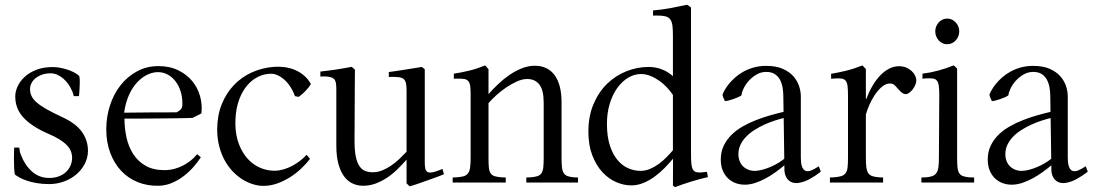

<svg xmlns="http://www.w3.org/2000/svg" viewBox="-20 -754 4517 793"><path d="M284.7 -356.9Q283.7 -361.8 281.2 -369.9Q278.8 -377.9 275.9 -381.8Q271 -394.5 262.2 -406.7Q253.4 -418.9 241.9 -429Q230.5 -439 217 -445.1Q203.6 -451.2 189 -451.2Q169.4 -451.2 153.6 -445.6Q137.7 -439.9 126.7 -430.9Q115.7 -421.9 109.9 -410.2Q104 -398.4 104 -386.2Q104 -370.6 110.4 -357.2Q116.7 -343.8 131.8 -330.6Q147 -317.4 171.9 -303.2Q196.8 -289.1 234.4 -271.5Q293 -245.1 318.6 -209Q344.2 -172.9 343.3 -127.9Q342.3 -99.6 328.9 -75Q315.4 -50.3 293.5 -32.2Q271.5 -14.2 242.9 -3.9Q214.4 6.3 183.6 6.3Q155.8 6.3 132.6 2.4Q109.4 -1.5 91.6 -7.6Q73.7 -13.7 61.3 -20.5Q48.8 -27.3 41.5 -33.2Q39.1 -43.5 38.3 -62Q37.6 -80.6 37.6 -99.1Q37.6 -110.4 37.8 -121.6Q38.1 -132.8 38.6 -144.5H59.6Q60.1 -137.2 62 -127.9Q64 -118.7 66.4 -114.3Q82.5 -71.8 112.3 -45.4Q142.1 -19 183.6 -19Q206.1 -19 223.6 -25.9Q241.2 -32.7 253.2 -44.2Q265.1 -55.7 271.5 -70.8Q277.8 -85.9 277.8 -102.1Q277.8 -116.2 272.9 -128.9Q268.1 -141.6 256.6 -153.8Q245.1 -166 226.1 -178Q207 -189.9 178.2 -202.1Q112.8 -230.5 77.9 -267.3Q43 -304.2 43 -355.5Q43 -375.5 52.5 -396.7Q62 -418 81.3 -436Q100.6 -454.1 129.9 -465.6Q159.2 -477.1 198.2 -477.1Q211.4 -477.1 226.6 -474.4Q241.7 -471.7 256.6 -467Q271.5 -462.4 284.9 -455.6Q298.3 -448.7 307.6 -439.9Q309.6 -429.2 309.6 -415Q309.6 -400.9 308.6 -387.7Q308.1 -380.4 307.6 -372.8Q307.1 -365.2 306.2 -356.9Z M809.6 -104.5Q798.3 -86.9 781 -66.7Q763.7 -46.4 741.7 -29.1Q719.7 -11.7 693.1 0.2Q666.5 12.2 637.2 13.2Q589.8 14.6 549.6 -1.5Q509.3 -17.6 480.5 -48.3Q451.7 -79.1 435.3 -122.8Q418.9 -166.5 418.9 -219.7Q418.9 -271 434.1 -318.1Q449.2 -365.2 477.5 -401.4Q505.9 -437.5 545.7 -459.2Q585.4 -481 634.3 -481Q680.7 -481 715.8 -463.9Q751 -446.8 773.7 -419.4Q796.4 -392.1 806.2 -357.2Q815.9 -322.3 812 -286.1Q803.7 -280.8 793.7 -276.4Q783.7 -272 775.4 -267.1Q763.2 -266.6 742.9 -266.1Q722.7 -265.6 698 -265.4Q673.3 -265.1 646.7 -264.9Q620.1 -264.6 595 -264.4Q569.8 -264.2 548.1 -264.2Q526.4 -264.2 512.2 -264.2H494.1Q494.1 -224.6 502.4 -186.5Q510.7 -148.4 529.8 -118.4Q548.8 -88.4 580.6 -69.8Q612.3 -51.3 659.2 -51.3Q680.7 -51.3 700.4 -56.6Q720.2 -62 737.3 -71Q754.4 -80.1 769 -92Q783.7 -104 794.4 -117.2ZM492.7 -288.6Q601.1 -290 709 -290Q720.7 -295.4 727.1 -302.5Q733.4 -309.6 733.4 -325.2Q733.4 -354 725.6 -377.9Q717.8 -401.9 704.1 -419.2Q690.4 -436.5 672.1 -446.3Q653.8 -456.1 632.8 -456.1Q615.2 -456.1 597.2 -449.2Q579.1 -442.4 562.3 -428.7Q545.4 -415 531.2 -394.8Q517.1 -374.5 507.3 -348.1Q497.1 -320.8 492.7 -288.6Z M1264.2 -406.7Q1254.4 -391.1 1241.2 -377.7Q1228 -364.3 1213.9 -354Q1211.4 -354.5 1206.3 -355.2Q1201.2 -356 1198.2 -356.9Q1193.4 -371.6 1183.3 -388.9Q1173.3 -406.2 1159.2 -420.4Q1145 -434.6 1127 -443.1Q1108.9 -451.7 1087.4 -448.7Q1061 -446.3 1036.4 -431.6Q1011.7 -417 992.7 -390.6Q973.6 -364.3 962.6 -326.7Q951.7 -289.1 952.1 -240.7Q953.1 -194.3 967 -158.2Q981 -122.1 1003.4 -97.7Q1025.9 -73.2 1055.2 -60.8Q1084.5 -48.3 1115.7 -48.8Q1134.3 -49.3 1152.8 -54.9Q1171.4 -60.5 1188.5 -69.8Q1205.6 -79.1 1220.5 -90.8Q1235.4 -102.5 1246.6 -114.7L1260.3 -98.1Q1245.1 -77.6 1223.9 -57.6Q1202.6 -37.6 1177.5 -21.7Q1152.3 -5.9 1124.5 3.9Q1096.7 13.7 1067.9 13.7Q1046.9 13.7 1024.4 6.8Q1002 0 980.7 -13.4Q959.5 -26.9 940.7 -46.6Q921.9 -66.4 907.7 -92.3Q893.6 -118.2 885.3 -150.4Q877 -182.6 877 -220.2Q877.4 -276.9 895.5 -322.5Q913.6 -368.2 945.1 -401.6Q976.6 -435.1 1019.3 -454.6Q1062 -474.1 1111.8 -478Q1132.3 -479.5 1154.1 -476.8Q1175.8 -474.1 1196 -466.1Q1216.3 -458 1234.1 -443.4Q1252 -428.7 1264.2 -406.7Z M1585.9 -456.5Q1594.7 -457.5 1612.8 -460.2Q1630.9 -462.9 1651.1 -466.1Q1671.4 -469.2 1690.7 -472.4Q1710 -475.6 1721.7 -477.5Q1724.1 -476.6 1728.8 -472.7Q1733.4 -468.8 1734.4 -467.8V-100.1V-83Q1734.4 -67.4 1736.6 -57.6Q1738.8 -47.9 1745.6 -43.9Q1752.4 -40 1764.6 -42Q1776.9 -43.9 1796.4 -51.8Q1798.8 -52.7 1802 -54Q1805.2 -55.2 1807.6 -56.2L1813.5 -34.7Q1809.6 -32.7 1798.6 -28.3Q1787.6 -23.9 1773.2 -18.8Q1758.8 -13.7 1742.9 -8.1Q1727.1 -2.4 1712.6 2.7Q1698.2 7.8 1687.3 11.2Q1676.3 14.6 1671.9 15.6L1659.2 3.4V-94.7Q1642.1 -75.2 1622.3 -55.7Q1602.5 -36.1 1580.1 -21Q1557.6 -5.9 1532.5 3.7Q1507.3 13.2 1479.5 13.2Q1455.6 13.2 1435.3 3.4Q1415 -6.3 1400.4 -26.6Q1385.7 -46.9 1377.4 -78.1Q1369.1 -109.4 1369.1 -152.3V-385.3Q1369.1 -401.9 1367.2 -411.9Q1365.2 -421.9 1359.9 -427.5Q1354.5 -433.1 1344.7 -435.5Q1335 -438 1318.8 -438.5Q1315.9 -438 1311 -438Q1306.2 -438 1303.2 -438V-458.5Q1316.4 -460 1334 -462.2Q1351.6 -464.4 1369.6 -467Q1387.7 -469.7 1404.3 -472.7Q1420.9 -475.6 1432.6 -478Q1433.6 -477.5 1435.3 -475.8Q1437 -474.1 1439.2 -472.2Q1441.4 -470.2 1443.4 -468.5Q1445.3 -466.8 1445.8 -466.3Q1445.8 -465.3 1445.8 -453.6Q1445.8 -441.9 1445.6 -423.3Q1445.3 -404.8 1445.3 -380.6Q1445.3 -356.4 1445.1 -331.1Q1444.8 -305.7 1444.8 -280Q1444.8 -254.4 1444.6 -232.9Q1444.3 -211.4 1444.3 -195.3Q1444.3 -179.2 1444.3 -172.4Q1444.3 -132.8 1449.5 -107.7Q1454.6 -82.5 1464.4 -68.1Q1474.1 -53.7 1488 -48.1Q1502 -42.5 1519.5 -42.5Q1539.6 -42.5 1559.3 -50.5Q1579.1 -58.6 1596.9 -71Q1614.7 -83.5 1630.6 -98.6Q1646.5 -113.8 1659.2 -127.4V-378.9Q1659.2 -397.5 1657 -408.9Q1654.8 -420.4 1648.4 -426.5Q1642.1 -432.6 1630.9 -434.6Q1619.6 -436.5 1602.1 -436.5Q1599.6 -436.5 1594.5 -436.3Q1589.4 -436 1585.9 -436Z M2225.6 -328.6Q2225.6 -381.3 2208 -404.5Q2190.4 -427.7 2157.2 -427.7Q2137.7 -427.7 2115.2 -417.7Q2092.8 -407.7 2070.8 -392.8Q2048.8 -377.9 2029.8 -360.6Q2010.7 -343.3 1997.6 -328.1V-104.5Q1997.6 -78.6 1999 -63Q2000.5 -47.4 2006.1 -38.6Q2011.7 -29.8 2022.7 -26.4Q2033.7 -22.9 2053.2 -21.5L2068.8 -21V0H1849.6V-21L1865.2 -21.5Q1883.8 -22.9 1895 -26.1Q1906.2 -29.3 1912.8 -37.8Q1919.4 -46.4 1921.6 -62Q1923.8 -77.6 1923.8 -104V-365.2Q1923.8 -386.7 1921.9 -399.7Q1919.9 -412.6 1913.8 -419.4Q1907.7 -426.3 1896.2 -428Q1884.8 -429.7 1866.2 -429.2L1854.5 -428.7V-449.7Q1886.7 -454.6 1917.7 -462.2Q1948.7 -469.7 1983.4 -483.9L1990.2 -476.6Q1992.7 -473.6 1994.9 -471.2Q1997.1 -468.8 1997.6 -467.8V-365.2Q2015.1 -385.3 2036.9 -406Q2058.6 -426.8 2083.3 -443.8Q2107.9 -460.9 2134.8 -471.7Q2161.6 -482.4 2189 -482.4Q2242.2 -482.4 2270.8 -443.4Q2299.3 -404.3 2299.3 -332V-104Q2299.3 -78.6 2301 -63.2Q2302.7 -47.9 2308.3 -39.1Q2314 -30.3 2324.2 -26.6Q2334.5 -22.9 2351.6 -21.5L2367.2 -21V0H2153.8V-21L2169.9 -21.5Q2188.5 -22.9 2199.5 -26.4Q2210.4 -29.8 2216.3 -38.6Q2222.2 -47.4 2223.9 -62.7Q2225.6 -78.1 2225.6 -103.5Z M2677.2 -689.5V-710.9Q2714.4 -713.9 2750.5 -720.7Q2786.6 -727.5 2817.4 -734.4Q2819.8 -733.4 2825.9 -729.2Q2832 -725.1 2834 -723.1V-117.7Q2834 -92.3 2835.7 -76.4Q2837.4 -60.5 2842.8 -52.5Q2848.1 -44.4 2858.2 -42.5Q2868.2 -40.5 2884.8 -42.5L2899.9 -44.4L2903.8 -22.5Q2888.2 -19 2870.1 -14.2Q2852.1 -9.3 2833.7 -3.7Q2815.4 2 2798.3 7.8Q2781.2 13.7 2767.6 19Q2767.6 18.6 2764.6 16.4Q2761.7 14.2 2759.3 12.2L2759.8 -98.6Q2744.1 -79.6 2724.9 -60.1Q2705.6 -40.5 2683.6 -24.4Q2661.6 -8.3 2637.2 1.7Q2612.8 11.7 2586.9 11.7Q2556.2 11.7 2524.7 -2Q2493.2 -15.6 2467.8 -43.2Q2442.4 -70.8 2426.3 -112.5Q2410.2 -154.3 2410.2 -210Q2410.2 -274.4 2431.4 -324.2Q2452.6 -374 2487.5 -408Q2522.5 -441.9 2567.1 -459.7Q2611.8 -477.5 2659.2 -477.5Q2687 -477.5 2712.9 -467.8Q2738.8 -458 2759.3 -439.5V-606.9Q2759.3 -633.3 2757.1 -649.4Q2754.9 -665.5 2747.8 -674.6Q2740.7 -683.6 2727.5 -686.8Q2714.4 -689.9 2692.4 -689.9ZM2759.3 -361.8Q2749 -377.4 2734.4 -393.1Q2719.7 -408.7 2702.4 -420.9Q2685.1 -433.1 2665.8 -440.7Q2646.5 -448.2 2627.4 -448.2Q2600.6 -448.2 2575.4 -433.6Q2550.3 -418.9 2530.5 -392.1Q2510.7 -365.2 2498.8 -327.1Q2486.8 -289.1 2486.8 -242.2Q2486.8 -190.4 2498.8 -153.6Q2510.7 -116.7 2530.3 -93.3Q2549.8 -69.8 2574.7 -59.1Q2599.6 -48.3 2625.5 -48.3Q2645.5 -48.3 2664.3 -56.2Q2683.1 -64 2700.2 -76.4Q2717.3 -88.9 2732.2 -104Q2747.1 -119.1 2759.3 -133.3Z M2963.9 -362.3Q2966.8 -370.6 2973.4 -382.6Q2980 -394.5 2990.7 -407.7Q3001.5 -420.9 3016.4 -434.1Q3031.2 -447.3 3050.5 -458Q3069.8 -468.8 3093.3 -475.3Q3116.7 -481.9 3144.5 -481.9Q3185.1 -481.9 3212.4 -470Q3239.7 -458 3256.3 -439.5Q3272.9 -420.9 3280.3 -398.7Q3287.6 -376.5 3287.6 -356V-103.5Q3287.6 -81.1 3291.7 -68.1Q3295.9 -55.2 3303.5 -50.3Q3311 -45.4 3322 -47.6Q3333 -49.8 3346.7 -58.1L3361.8 -67.4L3370.1 -44.9Q3348.1 -27.8 3325.7 -15.4Q3303.2 -2.9 3281.2 1Q3269.5 3.4 3258.5 1.2Q3247.6 -1 3239 -7.8Q3230.5 -14.6 3225.1 -26.6Q3219.7 -38.6 3219.7 -55.7V-71.3Q3203.6 -57.6 3184.1 -43.5Q3164.6 -29.3 3143.1 -17.6Q3121.6 -5.9 3099.4 1.5Q3077.1 8.8 3056.2 8.8Q3035.6 8.8 3017.6 2Q2999.5 -4.9 2986.1 -18.1Q2972.7 -31.2 2964.8 -50.5Q2957 -69.8 2957 -95.2Q2957 -127 2969.2 -152.3Q2981.4 -177.7 3001.7 -197.5Q3022 -217.3 3048.3 -232.2Q3074.7 -247.1 3103.5 -258.3Q3132.3 -269.5 3161.6 -277.8Q3190.9 -286.1 3216.3 -292L3215.3 -356Q3215.3 -373.5 3212.4 -391.4Q3209.5 -409.2 3201.9 -423.8Q3194.3 -438.5 3180.4 -447.8Q3166.5 -457 3144.5 -457Q3123.5 -457 3105.2 -446.5Q3086.9 -436 3073.2 -420.9Q3059.6 -405.8 3051.5 -389.2Q3043.5 -372.6 3042.5 -360.4Q3037.6 -356.4 3028.1 -352.3Q3018.6 -348.1 3008.1 -344.5Q2997.6 -340.8 2988.3 -338.6Q2979 -336.4 2974.1 -336.4Q2971.7 -340.8 2968.5 -348.4Q2965.3 -356 2963.9 -362.3ZM3216.8 -266.6Q3199.2 -262.2 3178.2 -255.4Q3157.2 -248.5 3136.5 -239Q3115.7 -229.5 3096.4 -217.3Q3077.1 -205.1 3062.3 -189.9Q3047.4 -174.8 3038.6 -156.7Q3029.8 -138.7 3029.8 -117.7Q3029.8 -101.1 3035.2 -87.9Q3040.5 -74.7 3050 -65.9Q3059.6 -57.1 3072.3 -52.5Q3085 -47.9 3099.6 -48.3Q3113.8 -48.8 3129.9 -53.2Q3146 -57.6 3162.1 -64.5Q3178.2 -71.3 3192.9 -80.1Q3207.5 -88.9 3219.2 -98.1Z M3556.2 -105Q3556.2 -79.6 3558.1 -63.7Q3560.1 -47.9 3565.9 -39.1Q3571.8 -30.3 3582.8 -26.6Q3593.8 -22.9 3612.3 -21.5L3627.4 -21V0H3407.7V-21L3422.9 -21.5Q3442.9 -22.9 3454.6 -26.6Q3466.3 -30.3 3472.7 -39.1Q3479 -47.9 3480.7 -63.5Q3482.4 -79.1 3482.4 -104.5V-357.4Q3482.4 -382.8 3480.7 -397.7Q3479 -412.6 3473.1 -420.2Q3467.3 -427.7 3456.1 -429.4Q3444.8 -431.2 3425.8 -429.7L3412.6 -428.7V-449.2Q3444.8 -454.6 3476.6 -462.4Q3508.3 -470.2 3542 -483.9L3548.3 -477.1L3556.2 -469.2V-345.7H3558.1Q3569.3 -375 3583.7 -399.7Q3598.1 -424.3 3615.2 -442.1Q3632.3 -460 3651.9 -470.2Q3671.4 -480.5 3692.9 -480.5Q3710 -480.5 3723.1 -474.9Q3736.3 -469.2 3745.6 -460.4Q3754.9 -451.7 3759.8 -441.4Q3764.6 -431.2 3764.6 -421.9Q3764.6 -413.6 3760.5 -403.6Q3756.3 -393.6 3749.8 -385Q3743.2 -376.5 3735.4 -370.8Q3727.5 -365.2 3720.2 -365.2Q3713.4 -365.2 3706.8 -369.9Q3700.2 -374.5 3692.9 -382.8Q3684.6 -392.6 3676.5 -400.9Q3668.5 -409.2 3655.8 -409.2Q3638.2 -409.2 3621.8 -395Q3605.5 -380.9 3592.3 -360.8Q3579.1 -340.8 3569.8 -318.8Q3560.5 -296.9 3556.2 -280.8Z M3941.9 -624.5Q3941.9 -613.8 3938 -604Q3934.1 -594.2 3927.2 -586.9Q3920.4 -579.6 3911.4 -575.4Q3902.3 -571.3 3892.1 -571.3Q3881.8 -571.3 3872.8 -575.4Q3863.8 -579.6 3857.2 -586.9Q3850.6 -594.2 3846.7 -604Q3842.8 -613.8 3842.8 -624.5Q3842.8 -635.3 3846.7 -644.8Q3850.6 -654.3 3857.2 -661.6Q3863.8 -668.9 3872.8 -673.1Q3881.8 -677.2 3892.1 -677.2Q3902.3 -677.2 3911.4 -673.1Q3920.4 -668.9 3927.2 -661.6Q3934.1 -654.3 3938 -644.8Q3941.9 -635.3 3941.9 -624.5ZM3933.1 -104Q3933.1 -79.1 3934.6 -63.5Q3936 -47.9 3941.7 -39.1Q3947.3 -30.3 3957.5 -26.6Q3967.8 -22.9 3985.4 -21.5L4003.4 -21V0H3785.6V-21L3803.7 -21.5Q3821.3 -22.9 3831.8 -27.1Q3842.3 -31.2 3848.1 -40.3Q3854 -49.3 3856 -64.5Q3857.9 -79.6 3857.9 -103.5L3859.4 -360.8Q3859.4 -385.3 3857.4 -399.4Q3855.5 -413.6 3849.6 -420.9Q3843.8 -428.2 3832.5 -429.7Q3821.3 -431.2 3802.7 -430.2L3790 -428.7V-449.7Q3822.3 -453.6 3855.5 -462.6Q3888.7 -471.7 3918.9 -483.9Q3920.9 -482.4 3922.4 -481Q3923.8 -479.5 3925.3 -478.5Q3927.7 -476.1 3929.9 -473.9Q3932.1 -471.7 3933.1 -470.2Z M4066.4 -362.3Q4069.3 -370.6 4075.9 -382.6Q4082.5 -394.5 4093.3 -407.7Q4104 -420.9 4118.9 -434.1Q4133.8 -447.3 4153.1 -458Q4172.4 -468.8 4195.8 -475.3Q4219.2 -481.9 4247.1 -481.9Q4287.6 -481.9 4314.9 -470Q4342.3 -458 4358.9 -439.5Q4375.5 -420.9 4382.8 -398.7Q4390.1 -376.5 4390.1 -356V-103.5Q4390.1 -81.1 4394.3 -68.1Q4398.4 -55.2 4406 -50.3Q4413.6 -45.4 4424.6 -47.6Q4435.5 -49.8 4449.2 -58.1L4464.4 -67.4L4472.7 -44.9Q4450.7 -27.8 4428.2 -15.4Q4405.8 -2.9 4383.8 1Q4372.1 3.4 4361.1 1.2Q4350.1 -1 4341.6 -7.8Q4333 -14.6 4327.6 -26.6Q4322.3 -38.6 4322.3 -55.7V-71.3Q4306.2 -57.6 4286.6 -43.5Q4267.1 -29.3 4245.6 -17.6Q4224.1 -5.9 4201.9 1.5Q4179.7 8.8 4158.7 8.8Q4138.2 8.8 4120.1 2Q4102.1 -4.9 4088.6 -18.1Q4075.2 -31.2 4067.4 -50.5Q4059.6 -69.8 4059.6 -95.2Q4059.6 -127 4071.8 -152.3Q4084 -177.7 4104.2 -197.5Q4124.5 -217.3 4150.9 -232.2Q4177.2 -247.1 4206.1 -258.3Q4234.9 -269.5 4264.2 -277.8Q4293.5 -286.1 4318.8 -292L4317.9 -356Q4317.9 -373.5 4314.9 -391.4Q4312 -409.2 4304.4 -423.8Q4296.9 -438.5 4283 -447.8Q4269 -457 4247.1 -457Q4226.1 -457 4207.8 -446.5Q4189.5 -436 4175.8 -420.9Q4162.1 -405.8 4154.1 -389.2Q4146 -372.6 4145 -360.4Q4140.1 -356.4 4130.6 -352.3Q4121.1 -348.1 4110.6 -344.5Q4100.1 -340.8 4090.8 -338.6Q4081.5 -336.4 4076.7 -336.4Q4074.2 -340.8 4071 -348.4Q4067.9 -356 4066.4 -362.3ZM4319.3 -266.6Q4301.8 -262.2 4280.8 -255.4Q4259.8 -248.5 4239 -239Q4218.3 -229.5 4199 -217.3Q4179.7 -205.1 4164.8 -189.9Q4149.9 -174.8 4141.1 -156.7Q4132.3 -138.7 4132.3 -117.7Q4132.3 -101.1 4137.7 -87.9Q4143.1 -74.7 4152.6 -65.9Q4162.1 -57.1 4174.8 -52.5Q4187.5 -47.9 4202.1 -48.3Q4216.3 -48.8 4232.4 -53.2Q4248.5 -57.6 4264.6 -64.5Q4280.8 -71.3 4295.4 -80.1Q4310.1 -88.9 4321.8 -98.1Z"/></svg>

Font: Varendra
Style: Regular
Weight: 400
Designer: Jacob Thomas
Foundry: Bangla Type Foundry
Version: Version 1.008